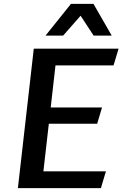

<svg xmlns="http://www.w3.org/2000/svg" viewBox="-20 -965 645 985"><path d="M71.8 0 153.3 -715.3H588.4L562.5 -629.4H264.6L240.2 -413.6H503.4L478.5 -330.1H230.5L202.6 -85.9H523.4L497.6 0ZM213.4 -782.2 344.2 -945.3H459.5L553.2 -782.2H460.4L393.6 -884.3L303.7 -782.2Z"/></svg>

Font: Proza Libre
Style: Medium Italic
Weight: 500
Designer: Jasper de Waard
Foundry: Jasper de Waard
Version: Version 1.000; ttfautohint (v1.4.1.8-43bc)